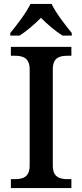

<svg xmlns="http://www.w3.org/2000/svg" viewBox="-20 -951 416 971"><path d="M32 -784V-771H79C114 -793 157 -830 187 -861C217 -830 261 -793 296 -771H343V-784C312 -822 262 -886 241 -931H134C113 -886 63 -822 32 -784ZM35 0H341V-45H322C281 -45 247 -56 247 -113V-600C247 -659 280 -669 322 -669H341V-714H35V-669H55C95 -669 130 -659 130 -600V-113C130 -55 95 -45 55 -45H35Z"/></svg>

Font: Noto Serif Telugu Medium
Style: Regular
Weight: 500
Designer: Jelle Bosma - Monotype Design Team
Foundry: Monotype Imaging Inc.
Version: Version 2.005